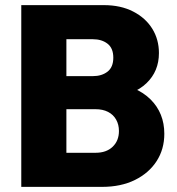

<svg xmlns="http://www.w3.org/2000/svg" viewBox="-20 -729 690 749"><path d="M205 0V-133H353Q395 -133 419.5 -156.5Q444 -180 444 -218Q444 -243 433 -262.5Q422 -282 401.5 -292.5Q381 -303 353 -303H205V-432H342Q377 -432 399.5 -449.5Q422 -467 422 -504Q422 -541 399.5 -558.5Q377 -576 342 -576H205V-709H385Q451 -709 499.5 -684Q548 -659 574 -617Q600 -575 600 -522Q600 -451 551.5 -404.5Q503 -358 411 -347V-407Q513 -395 567 -341.5Q621 -288 621 -207Q621 -147 591 -100.5Q561 -54 506.5 -27Q452 0 378 0ZM63 0V-709H239V0Z"/></svg>

Font: Outfit ExtraBold
Style: Regular
Weight: 800
Designer: Rodrigo Fuenzalida
Foundry: fragTYPE
Version: Version 1.100;gftools[0.9.27]